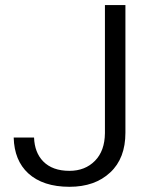

<svg xmlns="http://www.w3.org/2000/svg" viewBox="-20 -716 592 746"><path d="M387.7 -198.7C387.2 -152.8 374.5 -117.2 349.1 -91.3C323.7 -65.4 290.5 -52.2 250 -52.2C205.6 -52.2 171.9 -64.5 147.9 -88.9C125.5 -111.8 113.8 -142.6 112.3 -181.6H33.2C34.7 -122.1 53.7 -75.7 89.8 -42.5C127.9 -7.8 181.2 9.8 250 9.8C315.9 9.8 368.7 -8.8 408.2 -45.9C447.8 -82.5 467.3 -134.3 467.3 -200.2V-696.3H387.7Z"/></svg>

Font: Shabnam Light
Style: Regular
Weight: 300
Foundry: DejaVu fonts team - Redesigned by Saber Rastikerdar - Based on Vazir font
Version: Version 5.0.1